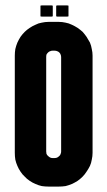

<svg xmlns="http://www.w3.org/2000/svg" viewBox="-20 -689 400 716"><path d="M325.2 -481.4Q325.2 -481.4 325.2 -481.4Q325.2 -481.4 325.2 -481.4Q325.2 -494.1 322.3 -505.9Q320.3 -518.6 315.4 -530.3Q309.6 -541 302.7 -551.8Q295.9 -561.5 288.1 -570.3Q279.3 -578.1 269.5 -585Q258.8 -591.8 248 -596.7Q236.3 -602.5 224.6 -604.5Q211.9 -607.4 199.2 -607.4Q199.2 -607.4 179.7 -607.4Q161.1 -607.4 161.1 -607.4Q161.1 -607.4 161.1 -607.4Q161.1 -607.4 161.1 -607.4Q148.4 -607.4 135.7 -604.5Q123 -602.5 112.3 -596.7Q100.6 -591.8 90.8 -585Q80.1 -578.1 72.3 -570.3Q63.5 -561.5 56.6 -551.8Q49.8 -541 44.9 -530.3Q40 -518.6 37.1 -505.9Q35.2 -494.1 35.2 -481.4Q35.2 -481.4 35.2 -434.6Q35.2 -387.7 35.2 -327.1Q35.2 -300.8 35.2 -274.4Q35.2 -248 35.2 -224.6Q35.2 -179.7 35.2 -149.4Q35.2 -119.1 35.2 -119.1Q35.2 -119.1 35.2 -119.1Q35.2 -119.1 35.2 -119.1Q35.2 -106.4 37.1 -93.8Q40 -81.1 44.9 -70.3Q49.8 -58.6 56.6 -48.8Q63.5 -38.1 72.3 -30.3Q80.1 -21.5 90.8 -14.6Q100.6 -7.8 112.3 -2.9Q123 2 135.7 4.9Q148.4 6.8 161.1 6.8Q161.1 6.8 179.7 6.8Q199.2 6.8 199.2 6.8Q199.2 6.8 199.2 6.8Q199.2 6.8 199.2 6.8Q211.9 6.8 224.6 4.9Q236.3 2 248 -2.9Q258.8 -7.8 269.5 -14.6Q279.3 -21.5 288.1 -30.3Q295.9 -38.1 302.7 -48.8Q309.6 -58.6 315.4 -70.3Q320.3 -81.1 322.3 -93.8Q325.2 -106.4 325.2 -119.1Q325.2 -119.1 325.2 -166Q325.2 -212.9 325.2 -272.5Q325.2 -298.8 325.2 -325.2Q325.2 -351.6 325.2 -375Q325.2 -419.9 325.2 -450.2Q325.2 -481.4 325.2 -481.4ZM208 -124Q208 -124 208 -124Q208 -124 208 -124Q208 -119.1 206.1 -115.2Q205.1 -110.4 201.2 -107.4Q197.3 -103.5 193.4 -101.6Q189.5 -99.6 183.6 -99.6Q183.6 -99.6 179.7 -99.6Q175.8 -99.6 175.8 -99.6Q175.8 -99.6 175.8 -99.6Q175.8 -99.6 175.8 -99.6Q170.9 -99.6 167 -101.6Q163.1 -103.5 159.2 -107.4Q155.3 -110.4 153.3 -115.2Q152.3 -119.1 152.3 -124Q152.3 -124 152.3 -168.9Q152.3 -214.8 152.3 -273.4Q152.3 -298.8 152.3 -324.2Q152.3 -349.6 152.3 -373Q152.3 -417 152.3 -446.3Q152.3 -475.6 152.3 -475.6Q152.3 -475.6 152.3 -475.6Q152.3 -475.6 152.3 -475.6Q152.3 -481.4 153.3 -485.4Q155.3 -489.3 159.2 -493.2Q163.1 -497.1 167 -498Q170.9 -500 175.8 -500Q175.8 -500 179.7 -500Q183.6 -500 183.6 -500Q183.6 -500 183.6 -500Q183.6 -500 183.6 -500Q189.5 -500 193.4 -498Q197.3 -497.1 201.2 -493.2Q205.1 -489.3 206.1 -485.4Q208 -481.4 208 -475.6Q208 -475.6 208 -466.8Q208 -458 208 -441.4Q208 -412.1 208 -366.2Q208 -320.3 208 -273.4Q208 -214.8 208 -168.9Q208 -124 208 -124ZM170.9 -627Q159.2 -627 135.7 -627Q133.8 -627 131.8 -627.9Q130.9 -627.9 130.9 -627.9Q130.9 -637.7 130.9 -647.5Q130.9 -658.2 130.9 -668Q130.9 -668 131.8 -668Q133.8 -668.9 135.7 -668.9Q147.5 -668.9 170.9 -668.9Q173.8 -668.9 174.8 -668Q176.8 -668 176.8 -668Q176.8 -658.2 176.8 -647.5Q176.8 -637.7 176.8 -627.9Q176.8 -627.9 174.8 -627.9Q173.8 -627 170.9 -627ZM230.5 -627Q218.8 -627 195.3 -627Q192.4 -627 191.4 -627.9Q189.5 -627.9 189.5 -627.9Q189.5 -637.7 189.5 -647.5Q189.5 -658.2 189.5 -668Q189.5 -668 191.4 -668Q192.4 -668.9 195.3 -668.9Q207 -668.9 230.5 -668.9Q232.4 -668.9 234.4 -668Q235.4 -668 235.4 -668Q235.4 -658.2 235.4 -647.5Q235.4 -637.7 235.4 -627.9Q235.4 -627.9 234.4 -627.9Q232.4 -627 230.5 -627Z"/></svg>

Font: Franchise Goodkids
Style: Regular
Weight: 500
Designer: ""
Version: ""